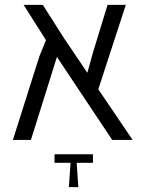

<svg xmlns="http://www.w3.org/2000/svg" viewBox="-20 -575 600 789"><path d="M525 0H441L214 -341L107 0H33L142 -344L169 -410L77 -555H156L245 -415L339 -276L362 -359L422 -555H497L384 -208ZM362 59V94H295L302 194H263L270 94H204V59Z"/></svg>

Font: Assistant
Style: Regular
Weight: 400
Designer: Hebrew By Ben Nathan, Latin by Paul Hunt
Version: Version 2.001;PS 002.001;hotconv 1.0.88;makeotf.lib2.5.64775